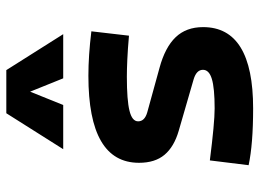

<svg xmlns="http://www.w3.org/2000/svg" viewBox="-130 -706 845 626"><g transform="rotate(-90 293.0 -392.5)"><path d="M252.9 9.8Q136.7 9.8 67.9 -4.9L83.5 -131.3Q145 -123.5 187 -119.6Q229 -115.7 252.9 -115.7Q319.3 -115.7 349.1 -124.8Q378.9 -133.8 378.9 -153.8Q378.9 -174.8 348.1 -184.1L179.7 -232.9Q127.9 -248 101.8 -279.1Q75.7 -310.1 75.7 -362.3Q75.7 -527.3 359.4 -527.3Q392.6 -527.3 428.5 -524.9Q464.4 -522.5 504.4 -517.6L490.2 -395Q445.8 -398.9 412.6 -400.4Q379.4 -401.9 356.4 -401.9Q279.8 -401.9 245.4 -393.3Q210.9 -384.8 210.9 -365.2Q210.9 -343.8 240.2 -335.4L385.3 -295.4Q452.1 -277.3 485.1 -242.9Q518.1 -208.5 518.1 -153.3Q518.1 9.8 252.9 9.8ZM120.1 -609.4 237.3 -794.9H377.9L495.1 -609.4H351.1L307.6 -717.3L264.2 -609.4Z"/></g></svg>

Font: Cascadia Code PL
Style: Bold
Weight: 700
Monospace: yes
Designer: Aaron Bell
Foundry: Saja Typeworks
Version: Version 2404.023; ttfautohint (v1.8.4)